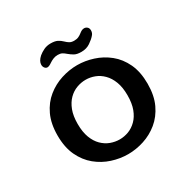

<svg xmlns="http://www.w3.org/2000/svg" viewBox="-149 -781 918 931"><g transform="rotate(-30 309.5 -316.0)"><path d="M310.5 10.5Q265.5 10.5 221 -3.8Q176.5 -18 139.5 -48.2Q102.5 -78.5 80.2 -125.8Q58 -173 58 -239Q58 -305 80.2 -352.2Q102.5 -399.5 139.5 -429.2Q176.5 -459 221 -473.2Q265.5 -487.5 310.5 -487.5Q354.5 -487.5 399 -473.2Q443.5 -459 480.5 -429.2Q517.5 -399.5 539.8 -352.2Q562 -305 562 -239Q562 -173 539.8 -125.8Q517.5 -78.5 480.5 -48.2Q443.5 -18 399 -3.8Q354.5 10.5 310.5 10.5ZM310.5 -72Q336 -72 360.5 -81.2Q385 -90.5 405.2 -110.5Q425.5 -130.5 437.5 -162.2Q449.5 -194 449.5 -239Q449.5 -283.5 437.5 -315Q425.5 -346.5 405.2 -366.8Q385 -387 360.5 -396.2Q336 -405.5 310.5 -405.5Q285 -405.5 260 -396.2Q235 -387 214.8 -366.8Q194.5 -346.5 182.5 -315Q170.5 -283.5 170.5 -239Q170.5 -194 182.5 -162.2Q194.5 -130.5 214.8 -110.5Q235 -90.5 260 -81.2Q285 -72 310.5 -72ZM361.5 -532.5Q337 -532.5 323.2 -540.2Q309.5 -548 297 -558.5Q287 -567.5 277.8 -572.5Q268.5 -577.5 254 -577.5Q239.5 -577.5 227.8 -572.5Q216 -567.5 206.5 -561Q191 -550 181.5 -550Q173 -550 167 -557.5Q161 -565 161 -575.5Q161 -596 183.5 -616Q196 -626.5 213.2 -634.8Q230.5 -643 251 -643Q275.5 -643 289.2 -636Q303 -629 314 -618Q323 -609 332.8 -603Q342.5 -597 358.5 -597Q373 -597 383.2 -601.8Q393.5 -606.5 402 -613.5Q408 -618.5 414.8 -622Q421.5 -625.5 429 -625.5Q438.5 -625.5 446 -619Q453.5 -612.5 453.5 -600Q453.5 -585 443.5 -574.5Q432.5 -561.5 411.5 -547Q390.5 -532.5 361.5 -532.5Z"/></g></svg>

Font: Sono Monospace Medium
Style: Regular
Weight: 500
Designer: Tyler Finck
Foundry: Tyler Finck
Version: Version 2.112